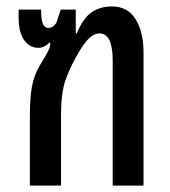

<svg xmlns="http://www.w3.org/2000/svg" viewBox="-20 -578 530 598"><path d="M73 0V-213Q73 -273 79.5 -308.5Q86 -344 105 -376Q119 -399 125.5 -410.5Q132 -422 134 -428.5Q136 -435 137 -444L135 -446Q118 -429 100 -429Q72 -429 55 -453.5Q38 -478 38 -525V-548H108Q108 -517 113.5 -504Q119 -491 131 -491Q137 -491 143.5 -494.5Q150 -498 156 -508L169 -548H216V-474H219Q239 -522 266 -540Q293 -558 328 -558Q378 -558 402.5 -518Q427 -478 427 -415V0H331V-389Q331 -474 290 -474Q270 -474 250.5 -451.5Q231 -429 206 -380Q193 -354 185 -331.5Q177 -309 173.5 -281.5Q170 -254 170 -211V0Z"/></svg>

Font: Noto Sans Thai ExtCond Med
Style: Regular
Weight: 500
Width: 2
Designer: Monotype Design Team
Foundry: Monotype Imaging Inc.
Version: Version 2.002; ttfautohint (v1.8.4.7-5d5b)